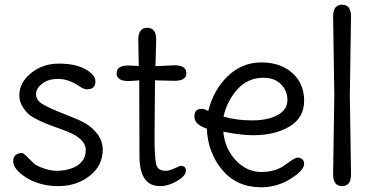

<svg xmlns="http://www.w3.org/2000/svg" viewBox="-20 -780 1584 815"><path d="M416 -144Q416 -77 360.5 -33.5Q305 10 228 10Q151 10 93 -25Q36 -61 36 -96Q36 -119 55 -127Q74 -135 84 -125Q86 -124 124 -86Q135 -76 165 -65.5Q195 -55 218 -55Q274 -55 309 -78Q344 -101 344 -143Q344 -196 244 -230Q133 -268 102 -295Q87 -308 74.5 -329.5Q62 -351 62 -375Q62 -429 111.5 -469.5Q161 -510 230 -510Q299 -510 342 -486.5Q385 -463 385 -434Q385 -401 350 -401Q336 -401 320 -412Q272 -445 227.5 -445Q183 -445 160 -425Q133 -406 133 -380.5Q133 -355 159 -339Q185 -323 244 -299.5Q303 -276 316 -270Q360 -251 388 -218Q416 -185 416 -144Z M721 -437 638 -439 636 -202Q636 -110 643 -82.5Q650 -55 683 -55Q699 -55 721 -65.5Q743 -76 748 -76Q769 -76 769 -55Q769 -34 732 -12Q695 10 659 10Q572 10 572 -118L571 -439Q538 -436 525 -436Q475 -436 475 -469Q475 -502 525 -502L569 -500L567 -612Q567 -662 605 -662Q643 -662 643 -612L640 -499L721 -503Q771 -503 771 -469Q771 -437 721 -437Z M1098 -450Q1032 -450 987.5 -400.5Q943 -351 929 -285Q983 -269 1050.5 -269Q1118 -269 1159 -292Q1200 -315 1200 -355Q1200 -395 1172.5 -422.5Q1145 -450 1098 -450ZM1055 -206Q1003 -206 928 -221Q934 -150 980.5 -100Q1027 -50 1089 -50Q1151 -50 1191 -80.5Q1231 -111 1243.5 -111Q1256 -111 1263.5 -103.5Q1271 -96 1271 -85Q1271 -57 1213.5 -21Q1156 15 1089 15Q985 15 923.5 -58.5Q862 -132 858 -234Q805 -251 805 -286Q805 -309 822 -316Q828 -318 837.5 -318Q847 -318 864 -309Q887 -400 947.5 -457.5Q1008 -515 1089.5 -515Q1171 -515 1221 -470Q1271 -425 1271 -352.5Q1271 -280 1209 -243Q1147 -206 1055 -206Z M1470 -710 1465 -375 1470 -40Q1470 10 1432 10Q1394 10 1394 -40L1399 -375L1394 -710Q1394 -760 1432 -760Q1470 -760 1470 -710Z"/></svg>

Font: Delius Swash Caps
Style: Regular
Weight: 400
Designer: Natalia Raices
Foundry: Natalia Raices
Version: Version 1.002